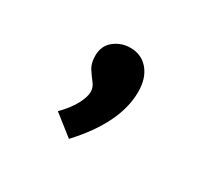

<svg xmlns="http://www.w3.org/2000/svg" viewBox="-75 -255 588 541"><g transform="rotate(30 219.0 15.5)"><path d="M193 170 127 118Q153 92 166.5 67Q180 42 180 25Q180 10 170 -2.5Q160 -15 150 -30.5Q140 -46 140 -70Q140 -103 163 -121Q186 -139 215 -139Q252 -139 274 -112.5Q296 -86 296 -42Q296 59 193 170Z"/></g></svg>

Font: Inconsolata SemiCondensed ExtraBold
Style: Regular
Weight: 800
Width: 4
Monospace: yes
Designer: Raph Levien, Cyreal, Brenton Simpson
Foundry: Raph Levien, Cyreal, Google
Version: Version 3.100; ttfautohint (v1.8.4.7-5d5b)